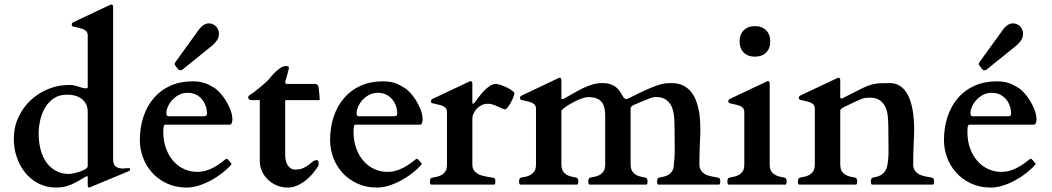

<svg xmlns="http://www.w3.org/2000/svg" viewBox="-20 -823 4689 856"><path d="M468.8 -800.3Q470.7 -801.3 472.9 -802.2Q475.1 -803.2 476.1 -803.2Q484.4 -803.2 484.4 -791.5V-111.8Q484.4 -90.3 495.4 -81.1Q506.3 -71.8 528.3 -71.8L556.6 -73.7Q558.6 -73.7 559.1 -71Q559.6 -68.4 559.6 -65.4Q559.6 -64.5 558.3 -62.7Q557.1 -61 552.2 -59.1L385.3 10.3Q384.3 10.7 380.4 12Q376.5 13.2 376 13.2Q372.6 13.2 371.8 9Q371.1 4.9 371.1 1V-32.7Q371.1 -37.6 367.7 -37.6Q366.2 -37.6 363.3 -36.1Q346.2 -26.4 331.1 -17.3Q315.9 -8.3 300.5 -1.5Q285.2 5.4 268.3 9.3Q251.5 13.2 231 13.2Q187 13.2 151.9 -4.9Q116.7 -22.9 92.3 -53.2Q67.9 -83.5 54.7 -122.6Q41.5 -161.6 41.5 -204.1Q41.5 -255.4 61.8 -299.3Q82 -343.3 116 -375.5Q149.9 -407.7 194.8 -426Q239.7 -444.3 289.1 -444.3Q302.2 -444.3 312 -441.9Q321.8 -439.5 330.1 -436.8Q338.4 -434.1 346.7 -431.6Q355 -429.2 365.2 -429.2Q366.7 -429.2 368.9 -430.2Q371.1 -431.2 371.1 -435.5V-665.5Q371.1 -677.2 364.7 -683.8Q358.4 -690.4 348.6 -693.8Q338.9 -697.3 327.6 -699.5Q316.4 -701.7 306.2 -704.6Q303.2 -705.6 301.5 -707.3Q299.8 -709 299.8 -714.4Q299.8 -716.8 301.3 -719.2Q302.7 -721.7 307.1 -724.1ZM152.3 -226.1Q152.3 -190.9 160.4 -158.4Q168.5 -126 185.3 -101.3Q202.1 -76.7 228 -62Q253.9 -47.4 289.1 -47.4Q294.4 -47.4 308.1 -50.3Q321.8 -53.2 335.7 -57.9Q349.6 -62.5 360.4 -68.8Q371.1 -75.2 371.1 -82.5V-325.2Q371.1 -358.9 346.9 -379.9Q322.8 -400.9 277.8 -400.9Q245.1 -400.9 221.4 -385.5Q197.8 -370.1 182.4 -345.2Q167 -320.3 159.7 -289.1Q152.3 -257.8 152.3 -226.1Z M603.5 -197.8Q603.5 -254.9 619.6 -303Q635.7 -351.1 666 -386.2Q696.3 -421.4 740 -440.9Q783.7 -460.4 839.4 -460.4Q856 -460.4 869.1 -458.3Q882.3 -456.1 893.3 -452.4Q904.3 -448.7 913.8 -443.6Q923.3 -438.5 933.1 -432.6Q944.3 -426.8 958.7 -411.6Q973.1 -396.5 985.8 -376.5Q998.5 -356.4 1007.3 -333.7Q1016.1 -311 1016.1 -290Q1016.1 -283.2 1013.4 -275.1Q1010.7 -267.1 1004.4 -267.1H716.3Q711.4 -267.1 709.7 -258.3Q708 -249.5 708 -236.8Q708 -193.8 720.5 -160.4Q732.9 -127 753.9 -103.8Q774.9 -80.6 802.2 -68.6Q829.6 -56.6 859.9 -56.6Q878.9 -56.6 896.5 -61.8Q914.1 -66.9 930.2 -75.2Q946.3 -83.5 960.4 -93.8Q974.6 -104 987.3 -114.3Q990.2 -115.2 991.2 -115.2Q992.7 -115.2 995.1 -112.8Q999.5 -108.9 1003.9 -103.8Q1008.3 -98.6 1010.7 -95.2Q1012.2 -93.8 1012.2 -92.3Q1012.2 -90.8 1010.3 -88.9Q994.1 -69.8 970.7 -51.5Q947.3 -33.2 920.7 -18.8Q894 -4.4 866.2 4.4Q838.4 13.2 813.5 13.2Q763.2 13.2 724.1 -5.1Q685.1 -23.4 658.2 -53.2Q631.3 -83 617.4 -120.8Q603.5 -158.7 603.5 -197.8ZM890.1 -304.7Q902.8 -304.7 902.8 -315.9Q902.8 -335 896.7 -351.8Q890.6 -368.7 879.4 -381.6Q868.2 -394.5 852.3 -401.9Q836.4 -409.2 816.9 -409.2Q793.5 -409.2 775.9 -399.2Q758.3 -389.2 746.1 -375Q733.9 -360.8 727.8 -345.7Q721.7 -330.6 721.7 -319.8Q721.7 -311.5 724.1 -308.1Q726.6 -304.7 730.5 -304.7ZM762.7 -529.3Q761.2 -531.2 760 -533.2Q758.8 -535.2 758.8 -538.1Q758.8 -541 760.3 -543Q761.7 -544.9 762.7 -546.9L866.7 -690.9Q877.4 -705.6 888.7 -712.2Q899.9 -718.8 911.1 -718.8Q920.4 -718.8 928.7 -715.1Q937 -711.4 943.1 -705.1Q949.2 -698.7 952.6 -690.4Q956.1 -682.1 956.1 -672.9Q956.1 -654.8 946.3 -641.6Q936.5 -628.4 925.3 -619.1L793.5 -512.7Q790.5 -510.3 789.3 -510Q788.1 -509.8 784.7 -509.8Q780.3 -509.8 778.1 -511Q775.9 -512.2 773.4 -515.1Z M1138.2 -376.5H1101.6Q1094.7 -376.5 1090.8 -379.9Q1086.9 -383.3 1086.4 -387.2Q1086.4 -389.6 1087.4 -392.6Q1088.4 -395.5 1089.8 -396.5Q1099.6 -402.8 1111.1 -411.4Q1122.6 -419.9 1133.8 -429.2Q1145 -438.5 1155.8 -447.8Q1166.5 -457 1174.8 -464.8Q1179.7 -470.2 1188.2 -481Q1196.8 -491.7 1207.8 -502.2Q1218.8 -512.7 1231.4 -520.8Q1244.1 -528.8 1257.3 -528.8Q1260.3 -528.8 1264.2 -526.9Q1268.1 -524.9 1268.1 -522Q1268.1 -518.6 1266.4 -511.5Q1264.6 -504.4 1262.2 -495.6Q1259.8 -486.8 1256.8 -477.1Q1253.9 -467.3 1251.5 -458Q1251.5 -454.1 1252.7 -451.7Q1253.9 -449.2 1259.3 -448.7H1383.8Q1391.6 -448.7 1394.5 -446Q1397.5 -443.4 1398.9 -439Q1399.9 -436.5 1400.9 -429Q1401.9 -421.4 1402.8 -412.4Q1403.8 -403.3 1404.5 -394.3Q1405.3 -385.3 1405.3 -379.4Q1405.3 -376.5 1401.4 -376.5H1254.4Q1252 -376.5 1251.7 -375.5Q1251.5 -374.5 1251.5 -372.1V-129.4Q1251.5 -113.8 1255.4 -102.1Q1259.3 -90.3 1265.4 -82.5Q1271.5 -74.7 1279.3 -70.8Q1287.1 -66.9 1294.9 -66.9Q1317.4 -66.9 1331.5 -73.5Q1345.7 -80.1 1356 -87.9Q1366.2 -95.7 1374 -102.3Q1381.8 -108.9 1391.6 -108.9Q1398.4 -108.9 1399.7 -103.5Q1400.9 -98.1 1400.9 -95.2Q1400.9 -88.9 1399.2 -85.2Q1397.5 -81.5 1396.5 -79.6Q1396 -78.6 1391.1 -71.3Q1386.2 -64 1377.9 -53.7Q1369.6 -43.5 1357.7 -31.7Q1345.7 -20 1331.1 -10Q1316.4 0 1299.1 6.6Q1281.7 13.2 1262.7 13.2Q1236.3 13.2 1213.4 3.4Q1190.4 -6.3 1173.8 -22.7Q1157.2 -39.1 1147.7 -60.1Q1138.2 -81.1 1138.2 -103.5Z M1451.7 -197.8Q1451.7 -254.9 1467.8 -303Q1483.9 -351.1 1514.2 -386.2Q1544.4 -421.4 1588.1 -440.9Q1631.8 -460.4 1687.5 -460.4Q1704.1 -460.4 1717.3 -458.3Q1730.5 -456.1 1741.5 -452.4Q1752.4 -448.7 1762 -443.6Q1771.5 -438.5 1781.2 -432.6Q1792.5 -426.8 1806.9 -411.6Q1821.3 -396.5 1834 -376.5Q1846.7 -356.4 1855.5 -333.7Q1864.3 -311 1864.3 -290Q1864.3 -283.2 1861.6 -275.1Q1858.9 -267.1 1852.5 -267.1H1564.5Q1559.6 -267.1 1557.9 -258.3Q1556.2 -249.5 1556.2 -236.8Q1556.2 -193.8 1568.6 -160.4Q1581.1 -127 1602.1 -103.8Q1623 -80.6 1650.4 -68.6Q1677.7 -56.6 1708 -56.6Q1727.1 -56.6 1744.6 -61.8Q1762.2 -66.9 1778.3 -75.2Q1794.4 -83.5 1808.6 -93.8Q1822.8 -104 1835.4 -114.3Q1838.4 -115.2 1839.4 -115.2Q1840.8 -115.2 1843.3 -112.8Q1847.7 -108.9 1852.1 -103.8Q1856.4 -98.6 1858.9 -95.2Q1860.4 -93.8 1860.4 -92.3Q1860.4 -90.8 1858.4 -88.9Q1842.3 -69.8 1818.8 -51.5Q1795.4 -33.2 1768.8 -18.8Q1742.2 -4.4 1714.4 4.4Q1686.5 13.2 1661.6 13.2Q1611.3 13.2 1572.3 -5.1Q1533.2 -23.4 1506.3 -53.2Q1479.5 -83 1465.6 -120.8Q1451.7 -158.7 1451.7 -197.8ZM1738.3 -304.7Q1751 -304.7 1751 -315.9Q1751 -335 1744.9 -351.8Q1738.8 -368.7 1727.5 -381.6Q1716.3 -394.5 1700.4 -401.9Q1684.6 -409.2 1665 -409.2Q1641.6 -409.2 1624 -399.2Q1606.4 -389.2 1594.2 -375Q1582 -360.8 1575.9 -345.7Q1569.8 -330.6 1569.8 -319.8Q1569.8 -311.5 1572.3 -308.1Q1574.7 -304.7 1578.6 -304.7Z M2070.3 -458.5Q2072.3 -459.5 2074.5 -460.4Q2076.7 -461.4 2077.6 -461.4Q2085.9 -461.4 2085.9 -449.7V-366.7Q2085.9 -365.2 2086.2 -363Q2086.4 -360.8 2088.9 -360.8Q2091.3 -360.8 2092.8 -362.5Q2094.2 -364.3 2095.7 -365.7Q2104.5 -377.4 2115.5 -391.8Q2126.5 -406.2 2138.9 -418.9Q2151.4 -431.6 2164.6 -440.2Q2177.7 -448.7 2190.4 -448.7Q2199.2 -448.7 2213.4 -443.8Q2227.5 -439 2241 -432.4Q2254.4 -425.8 2263.9 -418.7Q2273.4 -411.6 2273.4 -407.2Q2273.4 -402.8 2269 -390.9Q2264.6 -378.9 2258.1 -366.7Q2251.5 -354.5 2243.9 -345Q2236.3 -335.4 2230 -335.4H2229Q2220.2 -338.4 2211.2 -342.5Q2202.1 -346.7 2192.9 -350.8Q2183.6 -355 2174.1 -357.7Q2164.6 -360.4 2154.8 -360.4Q2140.1 -360.4 2127.4 -354.2Q2114.7 -348.1 2105.7 -338.6Q2096.7 -329.1 2091.3 -317.4Q2085.9 -305.7 2085.9 -294.9V-88.9Q2085.9 -74.7 2092 -65.2Q2098.1 -55.7 2107.7 -49.6Q2117.2 -43.5 2128.7 -40.3Q2140.1 -37.1 2150.9 -35.2Q2161.6 -33.2 2170.4 -32Q2179.2 -30.8 2183.6 -28.8Q2188.5 -26.9 2188.5 -15.1Q2188.5 -1 2183.6 0H1901.9Q1897 -1 1897 -15.1Q1897 -26.9 1901.9 -28.8Q1908.2 -31.7 1919.9 -33.4Q1931.6 -35.2 1943.4 -40.3Q1955.1 -45.4 1963.9 -56.4Q1972.7 -67.4 1972.7 -88.9V-323.7Q1972.7 -335.4 1966.3 -342Q1960 -348.6 1950.2 -352.1Q1940.4 -355.5 1929.2 -357.7Q1918 -359.9 1907.7 -362.8Q1904.8 -363.8 1903.1 -365.5Q1901.4 -367.2 1901.4 -372.6Q1901.4 -375 1902.8 -377.4Q1904.3 -379.9 1908.7 -382.3Z M2467.3 -473.6Q2469.2 -474.6 2471.4 -475.6Q2473.6 -476.6 2474.6 -476.6Q2482.9 -476.6 2482.9 -464.8V-383.8Q2483.4 -380.9 2486.8 -380.9Q2489.7 -380.9 2493.7 -382.8Q2515.6 -394.5 2536.6 -407Q2557.6 -419.4 2578.9 -429.7Q2600.1 -439.9 2621.6 -446.3Q2643.1 -452.6 2665 -452.6Q2687 -452.6 2702.1 -447.3Q2717.3 -441.9 2727.5 -433.3Q2737.8 -424.8 2744.4 -414.8Q2751 -404.8 2755.9 -395.5Q2756.3 -394 2757.8 -391.8Q2759.3 -389.6 2761.5 -387.2Q2763.7 -384.8 2765.9 -383.1Q2768.1 -381.3 2770.5 -381.3Q2777.3 -381.8 2784.7 -385.7Q2832 -409.7 2862.1 -423.1Q2892.1 -436.5 2912.4 -443.1Q2932.6 -449.7 2946.5 -451.2Q2960.4 -452.6 2975.1 -452.6Q3003.9 -452.6 3024.7 -442.4Q3045.4 -432.1 3059.6 -415.3Q3073.7 -398.4 3082.3 -376.7Q3090.8 -355 3095.2 -332.3Q3099.6 -309.6 3101.1 -287.4Q3102.5 -265.1 3102.5 -247.1Q3102.5 -230 3101.8 -215.3Q3101.1 -200.7 3100.3 -183.3Q3099.6 -166 3098.9 -144Q3098.1 -122.1 3098.1 -90.8Q3098.1 -76.2 3103.5 -66.4Q3108.9 -56.6 3117.4 -50.3Q3126 -43.9 3136.2 -40.8Q3146.5 -37.6 3156.2 -35.6Q3166 -33.7 3174.1 -32.5Q3182.1 -31.2 3186.5 -29.3Q3188.5 -28.3 3189.9 -22.9Q3191.4 -17.6 3191.4 -15.1Q3191.4 -12.2 3190.4 -6.6Q3189.5 -1 3186.5 0H2914.1Q2911.1 -1 2910.2 -6.6Q2909.2 -12.2 2909.2 -15.1Q2909.2 -17.6 2910.6 -22.9Q2912.1 -28.3 2914.1 -29.3Q2920.4 -32.2 2932.1 -33.9Q2943.8 -35.6 2955.6 -41.3Q2967.3 -46.9 2975.8 -58.6Q2984.4 -70.3 2984.4 -93.8V-94.7Q2986.8 -109.9 2987.5 -128.2Q2988.3 -146.5 2988.3 -168.5Q2988.3 -179.2 2988 -188.7Q2987.8 -198.2 2987.8 -208.3Q2987.8 -218.3 2987.5 -230Q2987.3 -241.7 2987.3 -256.8Q2987.3 -280.8 2985.1 -304.7Q2982.9 -328.6 2974.4 -347.7Q2965.8 -366.7 2949.2 -378.7Q2932.6 -390.6 2903.3 -390.6Q2898.4 -390.6 2892.6 -389.4Q2886.7 -388.2 2876.5 -384.5Q2866.2 -380.9 2849.1 -373.5Q2832 -366.2 2804.2 -354.5Q2800.3 -352.1 2796.1 -348.9Q2792 -345.7 2791.5 -340.8V-90.8Q2791.5 -68.8 2800.3 -57.4Q2809.1 -45.9 2820.8 -40.8Q2832.5 -35.6 2844.2 -33.9Q2856 -32.2 2862.3 -29.3Q2864.3 -28.3 2865.7 -22.9Q2867.2 -17.6 2867.2 -15.1Q2867.2 -12.2 2866.2 -6.6Q2865.2 -1 2862.3 0H2607.4Q2604.5 -1 2603.5 -6.6Q2602.5 -12.2 2602.5 -15.1Q2602.5 -17.6 2604 -22.9Q2605.5 -28.3 2607.4 -29.3Q2613.8 -32.2 2625.5 -33.9Q2637.2 -35.6 2648.9 -40.8Q2660.6 -45.9 2669.4 -57.4Q2678.2 -68.8 2678.2 -90.8V-303.7Q2678.2 -322.8 2675.3 -338.6Q2672.4 -354.5 2664.1 -366Q2655.8 -377.4 2640.9 -383.8Q2626 -390.1 2602.1 -390.1Q2590.8 -390.1 2573.7 -384Q2556.6 -377.9 2538.8 -368.7Q2521 -359.4 2505.6 -349.1Q2490.2 -338.9 2482.9 -330.1V-90.8Q2482.9 -68.8 2491.7 -57.4Q2500.5 -45.9 2512.2 -40.8Q2523.9 -35.6 2535.6 -33.9Q2547.4 -32.2 2553.7 -29.3Q2555.7 -28.3 2557.1 -22.9Q2558.6 -17.6 2558.6 -15.1Q2558.6 -12.2 2557.6 -6.6Q2556.6 -1 2553.7 0H2298.8Q2295.9 -1 2294.9 -6.6Q2293.9 -12.2 2293.9 -15.1Q2293.9 -17.6 2295.4 -22.9Q2296.9 -28.3 2298.8 -29.3Q2305.2 -32.2 2316.9 -33.9Q2328.6 -35.6 2340.3 -40.8Q2352.1 -45.9 2360.8 -56.9Q2369.6 -67.9 2369.6 -89.8V-338.4Q2369.6 -350.1 2363.3 -356.7Q2356.9 -363.3 2347.2 -366.7Q2337.4 -370.1 2326.2 -372.3Q2314.9 -374.5 2304.7 -377.4Q2301.8 -378.4 2300 -380.1Q2298.3 -381.8 2298.3 -387.2Q2298.3 -389.6 2299.8 -392.1Q2301.3 -394.5 2305.7 -397Z M3227.5 0Q3224.6 -1 3223.6 -6.6Q3222.7 -12.2 3222.7 -15.1Q3222.7 -17.6 3224.1 -22.9Q3225.6 -28.3 3227.5 -29.3Q3233.9 -32.2 3245.6 -33.9Q3257.3 -35.6 3269 -40.8Q3280.8 -45.9 3289.6 -56.9Q3298.3 -67.9 3298.3 -89.4V-323.7Q3298.3 -335.4 3292 -342Q3285.6 -348.6 3275.9 -352.1Q3266.1 -355.5 3254.9 -357.7Q3243.7 -359.9 3233.4 -362.8Q3230.5 -363.8 3228.8 -365.5Q3227.1 -367.2 3227.1 -372.6Q3227.1 -375 3228.5 -377.4Q3230 -379.9 3234.4 -382.3L3396 -458.5Q3397.9 -459.5 3400.1 -460.4Q3402.3 -461.4 3403.3 -461.4Q3411.6 -461.4 3411.6 -449.7V-89.4Q3411.6 -67.9 3420.4 -56.9Q3429.2 -45.9 3440.9 -40.8Q3452.6 -35.6 3464.4 -33.9Q3476.1 -32.2 3482.4 -29.3Q3484.4 -28.3 3485.8 -22.9Q3487.3 -17.6 3487.3 -15.1Q3487.3 -12.2 3486.3 -6.6Q3485.4 -1 3482.4 0ZM3277.3 -638.2Q3277.3 -669.4 3295.9 -688Q3314.5 -706.5 3345.7 -706.5Q3377 -706.5 3395.5 -688Q3414.1 -669.4 3414.1 -638.2Q3414.1 -606.9 3395.5 -588.6Q3377 -570.3 3345.7 -570.3Q3314.5 -570.3 3295.9 -588.6Q3277.3 -606.9 3277.3 -638.2Z M3710.4 -473.6Q3712.4 -474.6 3714.6 -475.6Q3716.8 -476.6 3717.8 -476.6Q3726.1 -476.6 3726.1 -464.8V-388.7Q3727.5 -383.8 3730 -383.8Q3732.4 -383.8 3733.9 -384Q3735.4 -384.3 3737.8 -385.7Q3769 -401.9 3790.8 -412.8Q3812.5 -423.8 3828.4 -431.4Q3844.2 -439 3856.7 -443.1Q3869.1 -447.3 3881.8 -449.5Q3894.5 -451.7 3909.7 -452.1Q3924.8 -452.6 3946.8 -452.6Q3970.7 -452.6 3988.3 -442.4Q4005.9 -432.1 4017.8 -415.3Q4029.8 -398.4 4037.4 -376.7Q4044.9 -355 4048.8 -332.3Q4052.7 -309.6 4054.2 -287.4Q4055.7 -265.1 4055.7 -247.1Q4055.7 -230 4054.9 -215.3Q4054.2 -200.7 4053.5 -183.3Q4052.7 -166 4052 -144Q4051.3 -122.1 4051.3 -90.8Q4051.3 -76.2 4056.6 -66.4Q4062 -56.6 4070.6 -50.3Q4079.1 -43.9 4089.4 -40.8Q4099.6 -37.6 4109.4 -35.6Q4119.1 -33.7 4127.2 -32.5Q4135.3 -31.2 4139.6 -29.3Q4141.6 -28.3 4143.1 -22.9Q4144.5 -17.6 4144.5 -15.1Q4144.5 -12.2 4143.6 -6.6Q4142.6 -1 4139.6 0H3867.2Q3864.3 -1 3863.3 -6.6Q3862.3 -12.2 3862.3 -15.1Q3862.3 -17.6 3863.8 -22.9Q3865.2 -28.3 3867.2 -29.3Q3873.5 -32.2 3884 -33.9Q3894.5 -35.6 3905.5 -41.5Q3916.5 -47.4 3925.5 -59.3Q3934.6 -71.3 3937.5 -94.7Q3938.5 -102.1 3939.2 -108.4Q3939.9 -114.7 3940.4 -121.3Q3940.9 -127.9 3941.2 -135.7Q3941.4 -143.6 3941.4 -153.8Q3941.4 -175.8 3940.9 -200.7Q3940.4 -225.6 3940.4 -256.3Q3940.4 -280.3 3938.2 -303.7Q3936 -327.1 3927.5 -345.7Q3918.9 -364.3 3902.3 -376Q3885.7 -387.7 3856.4 -387.7Q3846.2 -387.7 3838.1 -386.5Q3830.1 -385.3 3818.6 -380.9Q3807.1 -376.5 3788.6 -367.7Q3770 -358.9 3738.8 -343.8Q3734.9 -341.3 3730.7 -338.1Q3726.6 -335 3726.1 -330.1V-90.8Q3726.1 -68.8 3734.9 -57.4Q3743.7 -45.9 3755.4 -40.8Q3767.1 -35.6 3778.8 -33.9Q3790.5 -32.2 3796.9 -29.3Q3798.8 -28.3 3800.3 -22.9Q3801.8 -17.6 3801.8 -15.1Q3801.8 -12.2 3800.8 -6.6Q3799.8 -1 3796.9 0H3542Q3539.1 -1 3538.1 -6.6Q3537.1 -12.2 3537.1 -15.1Q3537.1 -17.6 3538.6 -22.9Q3540 -28.3 3542 -29.3Q3548.3 -32.2 3560.1 -33.9Q3571.8 -35.6 3583.5 -40.8Q3595.2 -45.9 3604 -57.4Q3612.8 -68.8 3612.8 -90.8V-338.9Q3612.8 -350.6 3606.4 -357.2Q3600.1 -363.8 3590.3 -367.2Q3580.6 -370.6 3569.3 -372.8Q3558.1 -375 3547.9 -377.9Q3544.9 -378.9 3543.2 -380.6Q3541.5 -382.3 3541.5 -387.7Q3541.5 -390.1 3543 -392.6Q3544.4 -395 3548.8 -397.5Z M4188.5 -197.8Q4188.5 -254.9 4204.6 -303Q4220.7 -351.1 4251 -386.2Q4281.2 -421.4 4325 -440.9Q4368.7 -460.4 4424.3 -460.4Q4440.9 -460.4 4454.1 -458.3Q4467.3 -456.1 4478.3 -452.4Q4489.3 -448.7 4498.8 -443.6Q4508.3 -438.5 4518.1 -432.6Q4529.3 -426.8 4543.7 -411.6Q4558.1 -396.5 4570.8 -376.5Q4583.5 -356.4 4592.3 -333.7Q4601.1 -311 4601.1 -290Q4601.1 -283.2 4598.4 -275.1Q4595.7 -267.1 4589.4 -267.1H4301.3Q4296.4 -267.1 4294.7 -258.3Q4293 -249.5 4293 -236.8Q4293 -193.8 4305.4 -160.4Q4317.9 -127 4338.9 -103.8Q4359.9 -80.6 4387.2 -68.6Q4414.6 -56.6 4444.8 -56.6Q4463.9 -56.6 4481.4 -61.8Q4499 -66.9 4515.1 -75.2Q4531.2 -83.5 4545.4 -93.8Q4559.6 -104 4572.3 -114.3Q4575.2 -115.2 4576.2 -115.2Q4577.6 -115.2 4580.1 -112.8Q4584.5 -108.9 4588.9 -103.8Q4593.3 -98.6 4595.7 -95.2Q4597.2 -93.8 4597.2 -92.3Q4597.2 -90.8 4595.2 -88.9Q4579.1 -69.8 4555.7 -51.5Q4532.2 -33.2 4505.6 -18.8Q4479 -4.4 4451.2 4.4Q4423.3 13.2 4398.4 13.2Q4348.1 13.2 4309.1 -5.1Q4270 -23.4 4243.2 -53.2Q4216.3 -83 4202.4 -120.8Q4188.5 -158.7 4188.5 -197.8ZM4475.1 -304.7Q4487.8 -304.7 4487.8 -315.9Q4487.8 -335 4481.7 -351.8Q4475.6 -368.7 4464.4 -381.6Q4453.1 -394.5 4437.3 -401.9Q4421.4 -409.2 4401.9 -409.2Q4378.4 -409.2 4360.8 -399.2Q4343.3 -389.2 4331.1 -375Q4318.8 -360.8 4312.7 -345.7Q4306.6 -330.6 4306.6 -319.8Q4306.6 -311.5 4309.1 -308.1Q4311.5 -304.7 4315.4 -304.7ZM4347.7 -529.3Q4346.2 -531.2 4345 -533.2Q4343.8 -535.2 4343.8 -538.1Q4343.8 -541 4345.2 -543Q4346.7 -544.9 4347.7 -546.9L4451.7 -690.9Q4462.4 -705.6 4473.6 -712.2Q4484.9 -718.8 4496.1 -718.8Q4505.4 -718.8 4513.7 -715.1Q4522 -711.4 4528.1 -705.1Q4534.2 -698.7 4537.6 -690.4Q4541 -682.1 4541 -672.9Q4541 -654.8 4531.2 -641.6Q4521.5 -628.4 4510.3 -619.1L4378.4 -512.7Q4375.5 -510.3 4374.3 -510Q4373 -509.8 4369.6 -509.8Q4365.2 -509.8 4363 -511Q4360.8 -512.2 4358.4 -515.1Z"/></svg>

Font: Cardo
Style: Bold
Weight: 700
Designer: David J. Perry
Foundry: David J. Perry
Version: Version 1.0011